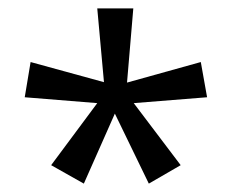

<svg xmlns="http://www.w3.org/2000/svg" viewBox="-20 -886 553 458"><path d="M298 -866H212L228 -690L53 -738L39 -654L212 -640L102 -492L180 -448L254 -615L335 -448L411 -492L299 -640L474 -654L459 -738L283 -689Z"/></svg>

Font: Noto Sans Malayalam UI ExtraCondensed
Style: Regular
Weight: 400
Width: 2
Designer: Jelle Bosma - Monotype Design Team
Foundry: Monotype Imaging Inc.
Version: Version 2.104